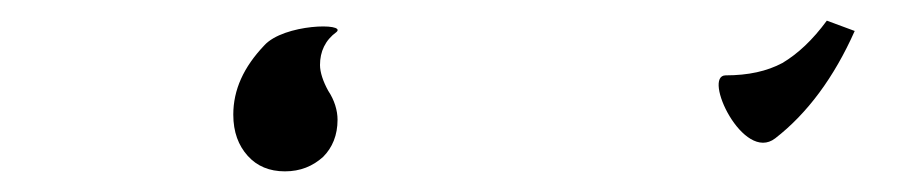

<svg xmlns="http://www.w3.org/2000/svg" viewBox="-20 -7 876 186"><path d="M306 24C316 15 255 16 236 37C216 58 206 80 206 104C206 104 206 104 206 104C206 121 211 134 220 144C229 154 241 159 256 159C256 159 256 159 256 159C271 159 283 154 293 145C302 136 307 124 307 109C307 109 307 109 307 109C307 100 304 90 298 81C298 81 298 81 298 81C293 72 290 63 290 56C290 56 290 56 290 56C290 43 295 32 306 24ZM683 66C660 66 700 151 731 127C762 103 788 68 808 23C808 23 781 13 781 13C781 13 781 13 781 13C767 32 753 45 738 54C723 62 705 66 683 66C683 66 683 66 683 66Z"/></svg>

Font: Only Serifs
Style: Regular
Weight: 500
Designer: Matt LaGrandeur
Version: Version 0.001